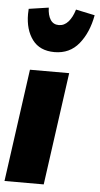

<svg xmlns="http://www.w3.org/2000/svg" viewBox="-69 -872 471 907"><g transform="rotate(5 166.0 -418.0)"><path d="M248 -534 174 0H-12L62 -534ZM30 -795Q30 -812 31 -820L125 -834Q126 -798 139.5 -777Q153 -756 179 -756Q205 -756 224 -777.5Q243 -799 254 -836L344 -817Q329 -734 285.5 -680.5Q242 -627 170 -627Q100 -627 65 -674Q30 -721 30 -795Z"/></g></svg>

Font: Fira Sans Extra Condensed Black
Style: Italic
Weight: 900
Width: 3
Italic angle: -8°
Designer: Carrois Corporate & Edenspiekermann AG
Foundry: Carrois Corporate GbR & Edenspiekermann AG
Version: Version 4.203